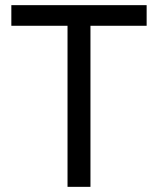

<svg xmlns="http://www.w3.org/2000/svg" viewBox="-20 -725 614 745"><path d="M242 0V-667H331V0ZM24 -625V-705H549V-625Z"/></svg>

Font: TikTok Sans 24pt
Style: Regular
Weight: 400
Version: Version 4.000